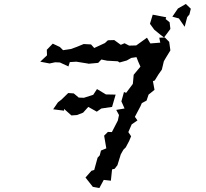

<svg xmlns="http://www.w3.org/2000/svg" viewBox="-20 -889 1040 968"><path d="M882 -796 911 -754 924 -803 935 -816 942 -845 917 -869 877 -846 849 -805ZM183 -578 230 -569 258 -575 282 -574 325 -554 332 -576 365 -578 427 -568 420 -567 475 -572 491 -589 520 -583 574 -580 583 -574 619 -584 642 -597 668 -601 677 -578 688 -553 654 -512 650 -468 649 -465 616 -421 605 -425 592 -378 608 -342 566 -335 580 -309 574 -281 544 -223 524 -224 505 -205 516 -141 489 -130 483 -106 472 -94 455 -32 441 -28 411 6 448 53 481 59 503 18 539 22 545 -35 558 -38 572 -56 589 -111 602 -134 614 -146 631 -178 641 -202 627 -223 644 -262 673 -282 660 -300 688 -353 695 -369 719 -382 729 -412 759 -436 751 -480 760 -483 779 -514 796 -538 806 -580 814 -594 839 -635 833 -678 811 -700 783 -699 788 -674 738 -670 721 -699 667 -660 631 -659 608 -671 589 -663 556 -687 524 -686 509 -672 455 -647 439 -665 402 -667 368 -653 338 -642 298 -636 282 -652 246 -669 216 -638 217 -610ZM248 -338 303 -331V-340L340 -307L368 -309L399 -321L425 -350L468 -326L491 -342L545 -350L563 -412L511 -413H514L469 -440L450 -411L403 -396L377 -397L352 -418L324 -420L290 -387L272 -373ZM736 -769 758 -739 790 -713 807 -700 839 -743 835 -777 815 -793 818 -802 750 -815Z"/></svg>

Font: チョークS
Style: Regular
Weight: 400
Designer: [Stick] Fontworks Inc.
Foundry: [Stick] Fontworks Inc.
Version: Version 1.200;FEAKit 1.0